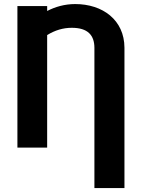

<svg xmlns="http://www.w3.org/2000/svg" viewBox="-20 -742 712 965"><path d="M67.5 0H217V-565.7C256.4 -590.2 297.6 -602.3 340.9 -602.3C421.2 -602.3 454.2 -565 454.5 -502.1V203.1H605.5V-502.1C605.1 -642 495.4 -721.6 358 -721.6C304.7 -721.6 257.5 -707.7 217 -686.8V-711.6H67.5Z"/></svg>

Font: Inter-Hewn
Style: Bold
Weight: 700
Designer: Rasmus Andersson
Foundry: rsms
Version: Version 3.012;git-f93a4a705